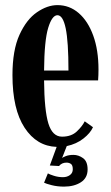

<svg xmlns="http://www.w3.org/2000/svg" viewBox="-20 -550 424 732"><path d="M224 161.5Q199 161.5 177.2 156Q155.5 150.5 148 146.5L162.5 111Q168 114.5 185 120Q202 125.5 220 125.5Q235.5 125.5 246.5 117.5Q257.5 109.5 257.5 95.5Q257.5 80 250.5 75Q243.5 70 233.5 70Q215.5 70 205 83L170 81L196 10Q120 7.5 73.8 -63Q27.5 -133.5 27.5 -263.5Q27.5 -358.5 54.2 -417.2Q81 -476 120.8 -503.2Q160.5 -530.5 199 -530.5Q245 -530.5 280.2 -500Q315.5 -469.5 335.5 -414.2Q355.5 -359 355.5 -284.5Q355.5 -263.5 354 -243.5H148Q149 -129 164.5 -79Q180 -29 216.5 -29Q252 -29 273 -49Q294 -69 303 -87.5L334.5 -65Q324.5 -42.5 298 -21.8Q271.5 -1 234.5 7L216.5 53Q218.5 50 230.8 45.2Q243 40.5 260 40.5Q279.5 40.5 296.8 53Q314 65.5 314 96Q314 128.5 288.2 145Q262.5 161.5 224 161.5ZM199 -492Q178.5 -492 163.8 -444Q149 -396 148 -281H241Q241 -391.5 230.5 -441.8Q220 -492 199 -492Z"/></svg>

Font: Imbue 10pt
Style: Bold
Weight: 700
Designer: Tyler Finck
Foundry: Etcetera Type Company
Version: Version 1.102; ttfautohint (v1.8.3)